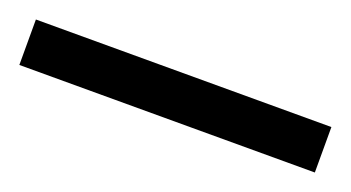

<svg xmlns="http://www.w3.org/2000/svg" viewBox="-26 -5 464 254"><g transform="rotate(20 206.0 122.0)"><path d="M-2 154V90H414V154Z"/></g></svg>

Font: Noto Sans Tamil SemiCondensed
Style: Regular
Weight: 400
Width: 4
Designer: Jelle Bosma - Monotype Design Team
Foundry: Monotype Imaging Inc.
Version: Version 2.004